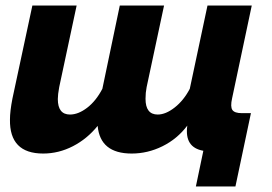

<svg xmlns="http://www.w3.org/2000/svg" viewBox="-20 -545 982 694"><path d="M688 129 715 0Q646 -12 657 -91Q621 -43 567.5 -16.5Q514 10 456 10Q342 10 333 -90Q295 -43 243.5 -16.5Q192 10 136 10Q14 10 16 -113Q16 -143 25 -189L97 -525H257L194 -230Q189 -203 189 -187Q189 -131 233 -131Q263 -131 295 -155.5Q327 -180 350 -224L413 -525H573L510 -230Q506 -210 506 -188Q506 -131 550 -131Q579 -131 611.5 -156.5Q644 -182 666 -224L730 -525H890L819 -190Q812 -159 820 -147.5Q828 -136 854 -136H887L831 129Z"/></svg>

Font: Raleway-v4020 ExtraBold
Style: Italic
Weight: 800
Italic angle: -12°
Designer: Matt McInerney, Pablo Impallari, Rodrigo Fuenzalida
Foundry: Matt McInerney, Pablo Impallari, Rodrigo Fuenzalida
Version: Version 4.020;PS 004.020;hotconv 1.0.88;makeotf.lib2.5.64775